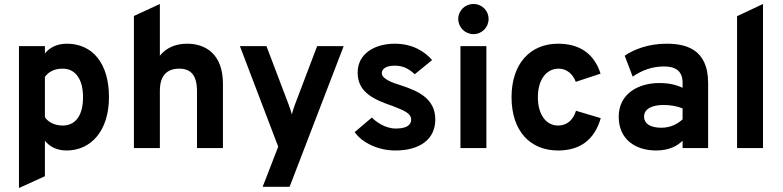

<svg xmlns="http://www.w3.org/2000/svg" viewBox="-20 -742 3923 962"><path d="M314 12C436 12 526 -87 526 -255C526 -428 441 -523 315 -523C264 -523 228 -503 205 -474V-511H75V200L205 141V-37C228 -8 263 12 314 12ZM294 -113C249 -113 218 -134 205 -155V-357C224 -382 251 -398 294 -398C361 -398 396 -341 396 -255C396 -164 359 -113 294 -113Z M651 0H781V-287C781 -367 820 -398 878 -398C937 -398 967 -364 967 -285V0H1097V-322C1097 -475 1006 -523 918 -523C858 -523 813 -502 781 -463V-722L651 -662Z M1296 194H1431L1702 -511H1569L1457 -216C1452 -201 1446 -185 1442 -169C1438 -185 1433 -201 1427 -216L1315 -511H1182L1374 -7Z M1961 12C2082 12 2161 -43 2161 -143C2161 -245 2081 -284 1993 -313C1940 -329 1893 -348 1893 -375C1893 -400 1919 -413 1958 -413C1998 -413 2027 -399 2058 -370L2145 -441C2108 -484 2047 -523 1958 -523C1856 -523 1772 -472 1772 -379C1772 -290 1833 -249 1947 -211C2006 -188 2040 -174 2040 -143C2040 -110 2008 -98 1963 -98C1909 -98 1864 -132 1843 -153L1757 -80C1797 -24 1878 12 1961 12Z M2352 -571C2395 -571 2428 -605 2428 -647C2428 -689 2395 -722 2352 -722C2310 -722 2276 -689 2276 -647C2276 -605 2310 -571 2352 -571ZM2287 0H2417V-511H2287Z M2776 12C2887 12 2959 -42 2990 -150L2866 -187C2851 -139 2820 -113 2776 -113C2716 -113 2675 -168 2675 -255C2675 -341 2716 -398 2779 -398C2820 -398 2850 -371 2865 -332L2989 -373C2956 -477 2880 -523 2776 -523C2635 -523 2543 -421 2543 -255C2543 -87 2635 12 2776 12Z M3400 0H3528V-326C3528 -500 3411 -523 3319 -523C3231 -523 3159 -496 3110 -463L3150 -358C3198 -391 3248 -409 3308 -409C3367 -409 3400 -384 3400 -328V-302C3369 -317 3332 -326 3283 -326C3182 -326 3080 -275 3080 -157C3080 -45 3162 12 3268 12C3335 12 3376 -13 3400 -37ZM3293 -102C3237 -102 3207 -124 3207 -157C3207 -199 3251 -216 3305 -216C3340 -216 3373 -210 3400 -199V-144C3375 -121 3340 -102 3293 -102Z M3673 0H3803V-722L3673 -661Z"/></svg>

Font: Overpass ExtraBold
Style: Regular
Weight: 800
Designer: Delve Withrington, Thomas Jockin
Foundry: Delve Fonts
Version: Version 3.000;DELV;Overpass